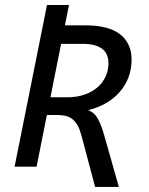

<svg xmlns="http://www.w3.org/2000/svg" viewBox="-20 -658 590 758"><path d="M449.2 80.1H355.5L301.3 -124Q294.9 -147.5 286.4 -162.8Q277.8 -178.2 266.4 -187.3Q254.9 -196.3 240 -200.2Q225.1 -204.1 206.1 -204.1H165L124.5 0H37.6L165.5 -638.2H252.4L236.3 -558.1H314.5Q409.7 -558.1 454.6 -522.2Q499.5 -486.3 499.5 -422.9Q499.5 -385.3 487.3 -353Q475.1 -320.8 452.9 -295.2Q430.7 -269.5 398.9 -251.2Q367.2 -232.9 328.1 -223.1Q353 -213.9 366.7 -188.5Q380.4 -163.1 391.1 -125ZM408.2 -408.7Q408.2 -484.9 305.2 -484.9H221.2L179.2 -273.9H244.1Q283.7 -273.9 314.2 -284.7Q344.7 -295.4 365.5 -313.7Q386.2 -332 397.2 -356.4Q408.2 -380.9 408.2 -408.7Z"/></svg>

Font: Code New Roman
Style: Italic
Weight: 400
Italic angle: -11°
Monospace: yes
Designer: Sam Radian
Foundry: Code New Roman
Version: Version 1.508 October 19, 2014